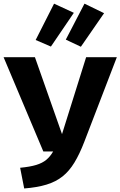

<svg xmlns="http://www.w3.org/2000/svg" viewBox="-25 -1028 668 1065"><path d="M623.1 -710.8 442.6 -241.5Q416.4 -173.3 387.7 -126.2Q359 -79 322.1 -49.5Q285.1 -20 233.3 -4.1Q181.5 11.8 109.2 17.4L86.7 -97.4Q141.5 -102.6 175.9 -113.1Q210.3 -123.6 232.1 -141.8Q253.8 -160 269.7 -187.7H215.4L-5.1 -710.8H168.7L319 -284.1L452.8 -710.8ZM172.8 -806.2 274.9 -1007.7 384.6 -956.9 257.4 -769.7ZM340 -808.2 443.6 -1007.7 552.3 -954.9 423.6 -768.7Z"/></svg>

Font: FiraCode Nerd Font
Style: Bold
Weight: 700
Designer: Carrois Corporate, Edenspiekermann AG, Nikita Prokopov
Foundry: Carrois Corporate, Edenspiekermann AG, Nikita Prokopov
Version: Version 6.002;Nerd Fonts 2.1.0